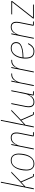

<svg xmlns="http://www.w3.org/2000/svg" viewBox="1741 -2521 792 4314"><g transform="rotate(-90 2137.0 -364.0)"><path d="M189 -740H210L129 -335L106 -221H110L212 -315L411 -506H438L215 -292L335 -19H387L383 0H340Q329 0 323 -5Q317 -10 312 -21L199 -279L100 -189L62 0H41Z M614 12Q542 12 502.5 -35.5Q463 -83 463 -167Q463 -231 475 -287Q485 -336 504 -378.5Q523 -421 550 -452Q577 -483 612.5 -500.5Q648 -518 692 -518Q764 -518 803.5 -470.5Q843 -423 843 -339Q843 -277 831 -219Q821 -169 802.5 -127Q784 -85 757 -54Q730 -23 694 -5.5Q658 12 614 12ZM616 -7Q696 -7 744 -66Q792 -125 810 -227L817 -267Q823 -300 823 -339Q823 -414 791 -456.5Q759 -499 690 -499Q610 -499 562 -440Q514 -381 496 -279L489 -239Q483 -206 483 -167Q483 -92 515 -49.5Q547 -7 616 -7Z M936 0 1037 -506H1058L1037 -401H1043Q1067 -458 1106 -488Q1145 -518 1201 -518Q1259 -518 1288 -486Q1317 -454 1317 -396Q1317 -379 1315.5 -359.5Q1314 -340 1310 -321L1250 -19H1326L1322 0H1252Q1242 0 1235.5 -3.5Q1229 -7 1229 -15Q1229 -21 1231 -31L1289 -320Q1293 -340 1294.5 -361Q1296 -382 1296 -393Q1296 -444 1272.5 -471.5Q1249 -499 1198 -499Q1163 -499 1132 -483.5Q1101 -468 1076 -434Q1059 -411 1043 -381Q1027 -351 1016 -297L957 0Z M1579 -740H1600L1519 -335L1496 -221H1500L1602 -315L1801 -506H1828L1605 -292L1725 -19H1777L1773 0H1730Q1719 0 1713 -5Q1707 -10 1702 -21L1589 -279L1490 -189L1452 0H1431Z M1977 -506 1913 -186Q1909 -166 1907.5 -145Q1906 -124 1906 -113Q1906 -62 1929.5 -34.5Q1953 -7 2004 -7Q2039 -7 2070 -22.5Q2101 -38 2126 -72Q2143 -95 2159 -125Q2175 -155 2186 -209L2245 -506H2266L2169 -19H2245L2241 0H2171Q2161 0 2154.5 -3.5Q2148 -7 2148 -15Q2148 -21 2150 -31L2165 -105H2159Q2135 -48 2096 -18Q2057 12 2001 12Q1943 12 1914 -20Q1885 -52 1885 -110Q1885 -127 1886.5 -146.5Q1888 -166 1892 -185L1956 -506Z M2360 0 2461 -506H2482L2459 -392H2465Q2476 -417 2490 -438Q2504 -459 2522.5 -474Q2541 -489 2564.5 -497.5Q2588 -506 2619 -506H2645L2641 -487H2615Q2581 -487 2552 -470.5Q2523 -454 2500.5 -427Q2478 -400 2462 -365Q2446 -330 2439 -292L2381 0Z M2666 0 2767 -506H2788L2765 -392H2771Q2782 -417 2796 -438Q2810 -459 2828.5 -474Q2847 -489 2870.5 -497.5Q2894 -506 2925 -506H2951L2947 -487H2921Q2887 -487 2858 -470.5Q2829 -454 2806.5 -427Q2784 -400 2768 -365Q2752 -330 2745 -292L2687 0Z M3140 12Q3059 12 3018.5 -36Q2978 -84 2978 -187Q2978 -213 2980.5 -238.5Q2983 -264 2988 -287Q2998 -338 3018 -380.5Q3038 -423 3067 -453.5Q3096 -484 3132.5 -501Q3169 -518 3212 -518Q3275 -518 3311.5 -486Q3348 -454 3348 -397Q3348 -370 3337 -342Q3326 -314 3289.5 -290.5Q3253 -267 3184.5 -251Q3116 -235 3002 -233Q3000 -222 2999.5 -209.5Q2999 -197 2999 -189Q2999 -95 3033 -51Q3067 -7 3140 -7Q3199 -7 3237.5 -40.5Q3276 -74 3306 -133L3323 -125Q3288 -53 3244 -20.5Q3200 12 3140 12ZM3210 -499Q3168 -499 3134.5 -482Q3101 -465 3075.5 -434.5Q3050 -404 3032.5 -362Q3015 -320 3007 -270L3004 -252Q3104 -254 3167 -266Q3230 -278 3265.5 -297.5Q3301 -317 3313.5 -342.5Q3326 -368 3326 -397Q3326 -442 3298 -470.5Q3270 -499 3210 -499Z M3423 0 3524 -506H3545L3524 -401H3530Q3554 -458 3593 -488Q3632 -518 3688 -518Q3746 -518 3775 -486Q3804 -454 3804 -396Q3804 -379 3802.5 -359.5Q3801 -340 3797 -321L3737 -19H3813L3809 0H3739Q3729 0 3722.5 -3.5Q3716 -7 3716 -15Q3716 -21 3718 -31L3776 -320Q3780 -340 3781.5 -361Q3783 -382 3783 -393Q3783 -444 3759.5 -471.5Q3736 -499 3685 -499Q3650 -499 3619 -483.5Q3588 -468 3563 -434Q3546 -411 3530 -381Q3514 -351 3503 -297L3444 0Z M3877 0 3880 -20 4246 -487H3969L3973 -506H4274L4270 -486L3905 -19H4193L4189 0Z"/></g></svg>

Font: IBM Plex Sans Cond Thin
Style: Italic
Weight: 100
Width: 3
Italic angle: -11°
Designer: Mike Abbink, Paul van der Laan, Pieter van Rosmalen
Foundry: Bold Monday
Version: Version 1.3